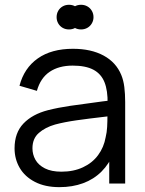

<svg xmlns="http://www.w3.org/2000/svg" viewBox="-20 -756 596 791"><path d="M224.7 15Q165.7 15 123.9 -6.6Q82.2 -28.2 61.1 -64.5Q40 -100.8 40 -145Q40 -208.7 76.5 -247Q113 -285.3 177.3 -302Q219.7 -312.7 268.7 -319.9Q317.7 -327.2 402 -338.2Q415.3 -339.8 427.4 -341.2Q439.5 -342.7 449.7 -344.3L423.3 -328.7Q424.3 -382.8 410.5 -417.3Q396.7 -451.8 364.7 -468.8Q332.7 -485.7 279.3 -485.7Q222.5 -485.7 184.7 -460.2Q146.8 -434.7 132 -381.7L60.3 -402.7Q79.3 -475.7 135.7 -515.3Q192 -555 280.7 -555Q355.2 -555 406.8 -527.1Q458.3 -499.2 479.7 -447Q488.8 -425 492.2 -397.1Q495.7 -369.2 495.7 -335.3V0H430V-135.7L449 -127.3Q430.3 -81.3 398.3 -49.3Q366.3 -17.3 322.4 -1.2Q278.5 15 224.7 15ZM233 -48.7Q283.2 -48.7 321.8 -66.8Q360.5 -84.8 384.2 -117Q408 -149.2 415.3 -190.7Q420.2 -210.3 421.4 -232.8Q422.7 -255.2 422.7 -285.5V-294.7L450.7 -280L417 -275.7Q344.3 -267.3 295 -260.3Q245.7 -253.3 207 -243Q166.2 -231.3 139.9 -208.2Q113.7 -185.2 113.7 -145Q113.7 -119.8 125.9 -97.9Q138.2 -76 165 -62.3Q191.8 -48.7 233 -48.7ZM264.3 -634.7Q249.8 -634.7 238.2 -641.3Q226.5 -648 219.8 -659.7Q213.2 -671.3 213.2 -685.3Q213.2 -699.7 219.8 -711.3Q226.5 -723 238.2 -729.7Q249.8 -736.3 264.3 -736.3Q278.5 -736.3 290.2 -729.7Q302 -723 308.8 -711.3Q315.5 -699.7 315.5 -685.3Q315.5 -671.3 308.8 -659.7Q302 -648 290.2 -641.3Q278.5 -634.7 264.3 -634.7ZM314 -634.7Q299.5 -634.7 287.8 -641.3Q276.2 -648 269.5 -659.7Q262.8 -671.3 262.8 -685.3Q262.8 -699.7 269.5 -711.3Q276.2 -723 287.8 -729.7Q299.5 -736.3 314 -736.3Q328.2 -736.3 339.9 -729.7Q351.7 -723 358.4 -711.3Q365.2 -699.7 365.2 -685.3Q365.2 -671.3 358.4 -659.7Q351.7 -648 339.9 -641.3Q328.2 -634.7 314 -634.7Z"/></svg>

Font: Hauora
Style: Regular
Weight: 400
Designer: Wayne Shih
Foundry: WCYS
Version: Version 1.001